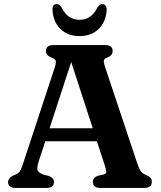

<svg xmlns="http://www.w3.org/2000/svg" viewBox="-20 -921 787 941"><path d="M244.5 -29.5Q244.5 0 208.5 0H55.5Q19.5 0 19.5 -29.5Q19.5 -46.5 42 -59.5L58 -66Q71 -72.5 78 -83Q85 -93.5 94.5 -123.5L249 -592.5Q255.5 -614 253 -623.2Q250.5 -632.5 232.5 -639Q205 -649 205 -670.5Q205 -700 241.5 -700H496Q532 -700 532 -671Q532 -649 504.5 -638.5Q492 -634 489.5 -625.8Q487 -617.5 492.5 -600L651 -125.5Q660 -97 669.2 -83.2Q678.5 -69.5 695.5 -63.5Q712.5 -56 718.2 -48.8Q724 -41.5 724 -29.5Q724 0 688 0H471.5Q435 0 435 -29.5Q435 -50 459.5 -59.5L489 -66Q501.5 -70 500.8 -80Q500 -90 493 -112L455 -228.5H202L171 -134.5Q161 -103.5 163 -90Q165 -76.5 191.5 -65.5L220 -58.5Q244.5 -49 244.5 -29.5ZM223 -292.5H434.5L329 -617ZM370 -824Q428 -824 457 -883.5Q468.5 -901 481 -901Q492 -901 498 -892.5Q504 -884 502.5 -869.5Q498.5 -811.5 462.2 -777.8Q426 -744 370 -744Q314 -744 277.8 -777.8Q241.5 -811.5 237.5 -869.5Q234.5 -901 258.5 -901Q271 -901 282.5 -883.5Q311.5 -824 370 -824Z"/></svg>

Font: Fraunces 9pt Soft SemiBold
Style: Regular
Weight: 600
Version: Version 1.000;[b76b70a41]